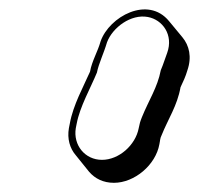

<svg xmlns="http://www.w3.org/2000/svg" viewBox="-20 -735 433 418"><path d="M327 -421C329 -430 328 -433 332 -441C346 -476 366 -505 373 -545C379 -558 384 -568 388 -582C398 -611 392 -636 377 -654L348 -689C302 -745 218 -699 199 -645C193 -623 180 -602 176 -579C162 -547 139 -506 132 -466L130 -456C126 -433 132 -412 145 -397L174 -361C187 -346 205 -337 228 -337C273 -337 319 -376 327 -421ZM191 -577C195 -597 206 -619 213 -643C225 -675 265 -705 302 -698C334 -692 358 -659 344 -620C339 -607 336 -596 330 -582C323 -545 304 -517 289 -480C285 -470 284 -466 282 -456C275 -419 239 -387 202 -387C165 -387 139 -419 145 -456L147 -466C154 -503 177 -543 191 -577Z"/></svg>

Font: Blanket
Style: PosterObl
Weight: 900
Foundry: Cannot Into Space Fonts
Version: Version 0.9